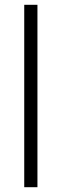

<svg xmlns="http://www.w3.org/2000/svg" viewBox="-20 -780 256 800"><path d="M136 0H81V-760H136Z"/></svg>

Font: Noto Sans Lao SemiCondensed Light
Style: Regular
Weight: 300
Width: 4
Designer: Monotype Design Team
Foundry: Monotype Imaging Inc.
Version: Version 2.003; ttfautohint (v1.8.4.7-5d5b)